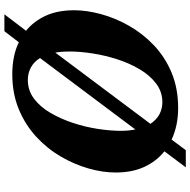

<svg xmlns="http://www.w3.org/2000/svg" viewBox="-16 -784 845 852"><g transform="rotate(-90 406.0 -357.5)"><path d="M90 45 161 -50Q117 -85 92 -139Q67 -193 67 -266Q67 -324 85 -387Q103 -450 138 -510Q173 -570 225.5 -618.5Q278 -667 347.5 -696Q417 -725 504 -725Q542 -725 578 -718Q614 -711 645 -696L694 -760H769L696 -664Q738 -630 762.5 -577Q787 -524 787 -450Q787 -395 770 -332Q753 -269 719 -208.5Q685 -148 633 -98Q581 -48 511 -18.5Q441 11 353 11Q275 11 213 -18L166 45ZM252 -244Q252 -208 258 -179L575 -602Q558 -629 533 -642.5Q508 -656 478 -656Q431 -656 394.5 -628.5Q358 -601 331.5 -555.5Q305 -510 287 -455.5Q269 -401 260.5 -345.5Q252 -290 252 -244ZM379 -59Q425 -59 461.5 -86.5Q498 -114 525 -159.5Q552 -205 569.5 -259.5Q587 -314 595.5 -369.5Q604 -425 604 -471Q604 -506 599 -534L283 -112Q301 -85 325.5 -72Q350 -59 379 -59Z"/></g></svg>

Font: Noto Serif ExtraBold
Style: Italic
Weight: 800
Italic angle: -12°
Designer: Monotype Design Team
Foundry: Monotype Imaging Inc.
Version: Version 2.013